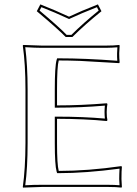

<svg xmlns="http://www.w3.org/2000/svg" viewBox="-20 -853 624 876"><path d="M240.2 -200.2Q240.2 -101.6 248 -73.2Q381.8 -73.2 534.2 -95.2L536.1 -90.8Q534.2 -75.2 534.2 -36.1Q534.2 -26.9 536.1 0L534.2 2.9Q509.8 0 474.1 0H169.9Q169.9 0 85 2.9L84 0Q95.7 -81.5 96.2 -200.2V-444.8Q96.2 -559.6 84 -645L85.9 -647.9Q87.4 -647.9 169.9 -645H463.9Q500 -645 523.9 -647.9L525.9 -645Q523.9 -617.2 523.9 -609.9Q523.9 -585.9 525.9 -568.8L523.9 -564.9Q523.9 -564.9 344.7 -575.2Q292.5 -577.1 248 -577.1Q240.2 -549.8 240.2 -444.8V-372.1Q350.1 -372.1 466.8 -381.8L470.2 -378.9Q467.3 -365.2 466.8 -341.8Q466.8 -317.9 470.2 -304.2L466.8 -300.8Q368.2 -310.5 240.2 -311ZM147.9 -801.8 164.1 -833Q231.4 -806.6 294.9 -776.9Q347.2 -801.8 426.8 -833L442.9 -801.8Q367.7 -741.2 310.1 -684.1H279.8Q245.6 -719.7 147.9 -801.8ZM230 -200.2V-320.8H240.2Q359.4 -320.8 458.5 -312Q457 -327.1 457 -341.8Q457 -356.4 458.5 -371.1Q349.1 -361.8 240.2 -361.8H230V-444.8Q230 -550.3 238.3 -579.6L240.7 -586.9H248Q370.6 -586.9 515.1 -575.7Q513.7 -595.7 514.2 -609.9Q514.2 -618.7 515.6 -637.2Q491.7 -635.3 463.9 -634.8H169.9Q141.1 -634.8 95.2 -637.7Q106 -553.2 106 -444.8V-200.2Q106 -87.4 95.2 -7.8Q141.6 -10.3 169.9 -9.8H474.1Q502.4 -9.8 525.4 -7.8Q523.9 -27.3 523.9 -36.1Q523.9 -58.1 525.4 -83.5Q370.6 -63 248 -63H240.7L238.3 -70.3Q230 -99.6 230 -200.2ZM160.6 -804.7Q250 -729.5 284.2 -693.8H305.7Q360.8 -748.5 430.2 -804.7L422.4 -820.3Q347.7 -791 299.3 -768.1L294.9 -766.1L291 -768.1Q230.5 -796.4 168.9 -820.3Z"/></svg>

Font: Linux Biolinum Outline O
Style: Bold
Weight: 700
Designer: Philipp H. Poll
Foundry: Philipp H. Poll
Version: Version 0.9.2